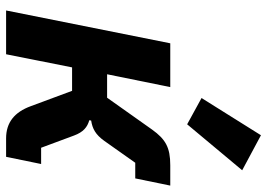

<svg xmlns="http://www.w3.org/2000/svg" viewBox="-140 -714 855 614"><g transform="rotate(90 287.0 -407.5)"><path d="M525 -755 413 -815 294 -625 378 -579ZM14 0H154L196 -211H271L320 -79C339 -27 372 0 423 0H482L505 -112H453L414 -217C403 -247 387 -260 365 -266L366 -272C392 -276 411 -286 431 -314L501 -413H551L574 -525H509C452 -525 426 -510 395 -467L293 -323H218L259 -525H119Z"/></g></svg>

Font: LVC Sans
Style: Bold Italic
Weight: 700
Italic angle: -11.31°
Designer: Mike Abbink, Paul van der Laan, Pieter van Rosmalen
Foundry: Bold Monday
Version: Version 3.0